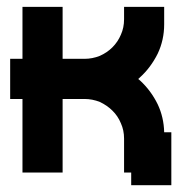

<svg xmlns="http://www.w3.org/2000/svg" viewBox="-20 -506 532 563"><path d="M461.4 -118.2H482.4V37.1H364.7V0H343.8V-99.6Q343.8 -124 334.5 -144.5Q325.7 -166 309.6 -181.6Q294.4 -196.8 272.9 -207Q251 -215.8 227.5 -215.8H163.6V0H45.9V-215.8H9.8V-333.5H45.9V-485.8H163.6V-333.5H227.5Q251 -333.5 272.9 -342.3Q293.9 -351.6 309.6 -367.2Q325.7 -383.3 334.5 -404.3Q343.8 -424.8 343.8 -449.7V-485.8H461.4V-434.6Q461.4 -388.7 442.4 -348.6Q421.9 -307.6 390.6 -279.3Q389.6 -278.3 387.9 -276.6Q386.2 -274.9 385.3 -274.4L390.6 -270Q422.9 -240.2 442.4 -200.2Q460.4 -162.1 461.4 -118.2Z"/></svg>

Font: Sangha Kali
Style: Regular
Weight: 400
Designer: Seslavinskaya Anna
Foundry: Popkern
Version: Version 2.000;PS 002.000;hotconv 1.0.88;makeotf.lib2.5.64775